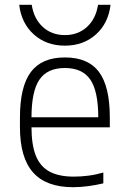

<svg xmlns="http://www.w3.org/2000/svg" viewBox="-20 -769 540 799"><path d="M284 10Q172 10 117.5 -51.5Q63 -113 63 -240V-280Q63 -409 108.5 -469.5Q154 -530 250 -530Q347 -530 392 -469.5Q437 -409 437 -280V-239H87V-281H403L389 -265V-279Q389 -389 356 -437.5Q323 -486 250 -486Q177 -486 144 -437.5Q111 -389 111 -279V-241Q111 -167 129 -121.5Q147 -76 186 -55Q225 -34 287 -34Q317 -34 348 -38Q379 -42 410 -51V-6Q381 1 348 5.5Q315 10 284 10ZM250 -579Q173 -579 121 -625.5Q69 -672 60 -749H112Q121 -691 158 -657Q195 -623 250 -623Q305 -623 342 -657Q379 -691 388 -749H440Q431 -672 379 -625.5Q327 -579 250 -579Z"/></svg>

Font: M PLUS Code Latin Light
Style: Regular
Weight: 300
Designer: Coji Morishita
Foundry: UNDERFOREST DESIGN
Version: Version 1.002; ttfautohint (v1.8.3)